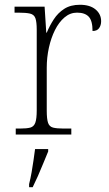

<svg xmlns="http://www.w3.org/2000/svg" viewBox="-20 -564 459 805"><path d="M46 0V-25H64Q92 -25 107 -29Q122 -33 128 -49.5Q134 -66 134 -101V-439Q134 -472 128.5 -487.5Q123 -503 106 -507Q89 -511 56 -511H41V-536H167L174 -427H176Q188 -456 205.5 -483Q223 -510 249.5 -527Q276 -544 315 -544Q357 -544 380.5 -524.5Q404 -505 404 -475Q404 -458 395.5 -446Q387 -434 368 -434Q368 -477 352 -494Q336 -511 303 -511Q274 -511 250.5 -491Q227 -471 210.5 -438Q194 -405 185 -364Q176 -323 176 -280V-100Q176 -65 181.5 -49Q187 -33 202.5 -29Q218 -25 246 -25H279V0ZM102 208Q108 184 112.5 158.5Q117 133 120.5 108Q124 83 127 61H182V71Q173 92 162 119.5Q151 147 139 174Q127 201 117 221H102Z"/></svg>

Font: Noto Serif Hentaigana ExtraLight
Style: Regular
Weight: 200
Designer: Kazuhiro Yamada
Foundry: nipponia
Version: Version 1.000